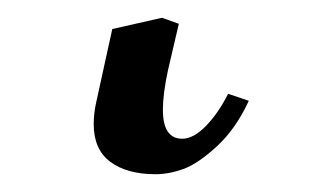

<svg xmlns="http://www.w3.org/2000/svg" viewBox="-20 59 371 217"><path d="M106.9 91.8 163.1 79.1 182.1 85.9 169.9 138.2Q164.1 165 164.1 183.1Q164.1 215.8 186 215.8Q198.7 215.8 212.9 201.2Q227.1 186.5 237.8 165L261.2 172.9Q246.6 204.6 225.1 224.4Q203.6 244.1 187.3 250Q170.9 255.9 155.8 255.9Q123.5 255.9 104.7 241.9Q85.9 228 85.9 199.2Q85.9 187 88.9 173.8Z"/></svg>

Font: Common Serif Medium
Style: Italic
Weight: 500
Italic angle: -12°
Designer: Philipp H. Poll, Khaled Hosny
Foundry: Stefan Peev, Context Ltd.
Version: Version 1.026